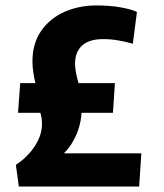

<svg xmlns="http://www.w3.org/2000/svg" viewBox="-20 -686 602 706"><path d="M38.3 -79.8Q63 -95.7 84.6 -118.7Q106.2 -141.7 120.3 -170.5Q134.5 -199.3 134.5 -230.5Q134.5 -252.8 126.8 -276.5Q119.2 -300.2 94 -339.8L207.2 -271.3H46.3L54.3 -380.2H110.2Q105.2 -400.8 102.3 -421Q99.3 -441.2 99.3 -460.2Q99.3 -527 131.8 -573.1Q164.2 -619.2 217.5 -642.6Q270.8 -666 334.7 -666Q383 -666 422.7 -659.1Q462.3 -652.2 483.5 -642.2L468.5 -525.2Q442.2 -532.7 415.1 -537.4Q388 -542.2 358.7 -542.2Q308.5 -542.2 282.2 -518.8Q256 -495.3 256 -452Q256 -435 259.8 -416.7Q263.7 -398.3 268.7 -380.2H402.5L395.3 -271.3H207.7L278.2 -318.8Q279.2 -310 279.7 -301.3Q280.3 -292.7 280.3 -284.5Q280.3 -239.8 263.6 -197.4Q246.8 -155 216.7 -124.2V-122.2H499.7L491.7 0H49.3Z"/></svg>

Font: Murecho Thin
Style: Regular
Weight: 100
Designer: Neil Summerour
Foundry: Positype
Version: Version 1.010